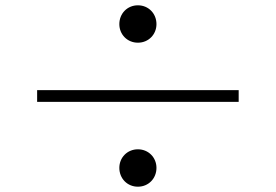

<svg xmlns="http://www.w3.org/2000/svg" viewBox="-20 -730 1040 724"><path d="M430 -639C430 -600 460 -569 500 -569C540 -569 570 -600 570 -639C570 -679 540 -710 500 -710C460 -710 430 -679 430 -639ZM880 -346V-390H120V-346ZM430 -97C430 -57 460 -26 500 -26C540 -26 570 -57 570 -97C570 -136 540 -167 500 -167C460 -167 430 -136 430 -97Z"/></svg>

Font: Noto Serif CJK SC Medium
Style: Regular
Weight: 500
Designer: Ryoko NISHIZUKA 西塚涼子 (kana & ideographs); Frank Grießhammer (Latin, Greek & Cyrillic); Wenlong ZHANG 张文龙 (bopomofo); San
Foundry: Adobe
Version: Version 2.001;hotconv 1.1.0;makeotfexe 2.6.0